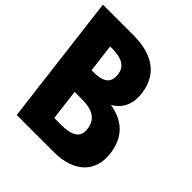

<svg xmlns="http://www.w3.org/2000/svg" viewBox="-257 -982 1140 1140"><g transform="rotate(45 312.5 -412.5)"><path d="M-41.3 -825 60 0H373C544 0 631.5 -94 614.8 -230C598.4 -363 518.4 -420 413.2 -438C478.8 -474 503.8 -539 494.5 -615C475.2 -772 356.7 -825 214.7 -825ZM186.4 -502 164.5 -680H179.5C261.5 -680 307.6 -655 314.8 -596C323.3 -527 282.4 -502 201.4 -502ZM230.2 -145 206.3 -340H265.3C354.3 -340 406.6 -313 415.9 -237C423.9 -172 378.2 -145 289.2 -145Z"/></g></svg>

Font: Hussar
Style: BdOpOblOne
Weight: 700
Foundry: Cannot Into Space Fonts
Version: Version 2.00